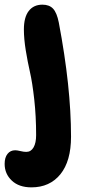

<svg xmlns="http://www.w3.org/2000/svg" viewBox="-55 -559 367 819"><path d="M79.1 240.2Q25.9 240.2 -4.6 211.4Q-35.2 182.6 -35.2 140.1Q-35.2 112.8 -22.9 97.4Q-10.7 82 9.8 82Q18.1 82 32 85.4Q45.9 88.9 57.1 88.9Q77.1 88.9 88.1 69.8Q99.1 50.8 99.1 17.1Q99.1 -62.5 91.1 -134.8Q83 -207 73 -250.7Q63 -294.4 54.9 -344Q46.9 -393.6 46.9 -433.1Q46.9 -485.4 67.6 -512.2Q88.4 -539.1 126 -539.1Q155.3 -539.1 171.4 -522Q187.5 -504.9 195.8 -462.9Q248 -188 248 23.9Q248 128.4 202.6 184.3Q157.2 240.2 79.1 240.2Z"/></svg>

Font: Shantell Sans Bouncy
Style: Bold
Weight: 700
Designer: Stephen Nixon, Anya Danilova, Shantell Martin
Foundry: Arrow Type
Version: Version 1.006;[9816181b4]